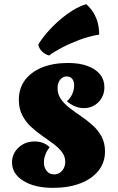

<svg xmlns="http://www.w3.org/2000/svg" viewBox="-20 -887 568 927"><path d="M236 20Q147 20 92.5 -14Q38 -48 38 -103Q38 -145 69.5 -174.5Q101 -204 146 -204Q169 -204 187.5 -197Q206 -190 220 -176Q207 -161 199.5 -141.5Q192 -122 192 -103Q192 -78 205.5 -61.5Q219 -45 241 -45Q256 -45 268.5 -53Q281 -61 288 -75Q295 -89 295 -106Q295 -132 279 -153Q263 -174 237.5 -193Q212 -212 183 -232Q154 -252 128.5 -276Q103 -300 87 -331.5Q71 -363 71 -405Q71 -460 100 -499.5Q129 -539 182.5 -561Q236 -583 309 -583Q363 -583 402.5 -568.5Q442 -554 463 -528Q484 -502 484 -466Q484 -423 455.5 -394Q427 -365 385 -365Q363 -365 342.5 -373.5Q322 -382 303 -398Q320 -413 329 -433.5Q338 -454 338 -475Q338 -495 328.5 -506.5Q319 -518 302 -518Q289 -518 279 -510.5Q269 -503 263.5 -490.5Q258 -478 258 -461Q258 -431 274.5 -408Q291 -385 317 -365Q343 -345 372.5 -325Q402 -305 428 -281.5Q454 -258 470.5 -227.5Q487 -197 487 -156Q487 -103 456 -63.5Q425 -24 368.5 -2Q312 20 236 20ZM165 -672Q185 -706 222 -746Q259 -786 305 -819.5Q351 -853 396 -867Q406 -859 420 -842Q434 -825 446 -795.5Q458 -766 459 -720Q410 -712 363.5 -694.5Q317 -677 279 -657Q241 -637 217 -619Q198 -624 183 -638.5Q168 -653 165 -672Z"/></svg>

Font: Merienda Black
Style: Regular
Weight: 900
Designer: Eduardo Rodriguez Tunni
Foundry: Eduardo Rodriguez Tunni
Version: Version 2.001